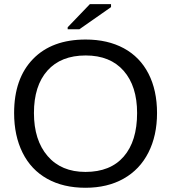

<svg xmlns="http://www.w3.org/2000/svg" viewBox="-20 -887 818 917"><path d="M730 -347.2Q730 -239.3 688.7 -158.2Q647.5 -77.1 570.3 -33.7Q493.2 9.8 388.2 9.8Q282.2 9.8 205.3 -33.2Q128.4 -76.2 87.9 -157.5Q47.4 -238.8 47.4 -347.2Q47.4 -512.2 137.7 -605.2Q228 -698.2 389.2 -698.2Q494.1 -698.2 571.3 -656.5Q648.4 -614.7 689.2 -535.2Q730 -455.6 730 -347.2ZM634.8 -347.2Q634.8 -475.6 570.6 -548.8Q506.3 -622.1 389.2 -622.1Q271 -622.1 206.5 -549.8Q142.1 -477.5 142.1 -347.2Q142.1 -217.8 207.3 -141.8Q272.5 -65.9 388.2 -65.9Q507.3 -65.9 571 -139.4Q634.8 -212.9 634.8 -347.2ZM303.2 -747.1V-756.8L409.2 -867.2H510.3V-853L358.9 -747.1Z"/></svg>

Font: Arial
Style: Regular
Weight: 400
Designer: Steve Matteson
Foundry: Ascender Corporation
Version: Version 2.00.3